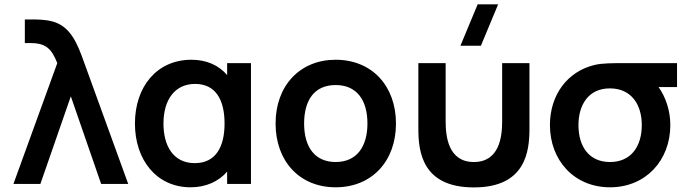

<svg xmlns="http://www.w3.org/2000/svg" viewBox="-20 -822 3074 858"><path d="M236 -540 40 0H160.5L296.5 -391.5L432 0H553L357 -540C326 -627.5 295 -707.5 209 -727.5C178.5 -735 140 -735 128.5 -735H91V-629.5H116.5C185.5 -629.5 210.5 -604 236 -540Z M832 15C900 15 957 -11 995 -55V0H1101.5V-540H995V-486.5C958 -530 903.5 -555 835.5 -555C680.5 -555 583 -434 583 -270C583 -108 679 15 832 15ZM710.5 -269.5C710.5 -378 762.5 -447 852 -447C944 -447 983.5 -375.5 983.5 -270C983.5 -165.5 944 -93 850.5 -93C753 -93 710.5 -172 710.5 -269.5Z M1480 15C1641.5 15 1749.5 -101.5 1749.5 -270C1749.5 -437 1643 -555 1480 -555C1320.5 -555 1211.5 -439.5 1211.5 -270C1211.5 -103 1317.5 15 1480 15ZM1339 -270C1339 -372 1383 -442 1480 -442C1574.5 -442 1622 -374.5 1622 -270C1622 -168.5 1575.5 -98 1480 -98C1387 -98 1339 -165 1339 -270Z M1849.5 -247C1849.5 -146 1865.5 15.5 2097.5 15.5C2329.5 15.5 2346 -146 2346 -247V-540H2224V-280C2224 -213.5 2213 -98 2097.5 -98C1982.5 -98 1971.5 -213.5 1971.5 -280V-540H1849.5ZM2037.5 -617.5H2129L2206 -802.5H2114.5Z M2706 15C2866.5 15 2975.5 -106 2975.5 -263C2975.5 -328.5 2954.5 -388.5 2923 -433H3005.5V-540H2779.5C2719 -540 2672.5 -540 2638 -532C2515.5 -503 2437.5 -398 2437.5 -263C2437.5 -106.5 2545 15 2706 15ZM2565 -263C2565 -353 2609.5 -427.5 2706 -427C2800 -427 2848 -356 2848 -263C2848 -168.5 2800.5 -98 2706 -98C2614 -98 2565 -165 2565 -263Z"/></svg>

Font: Manrope
Style: Bold
Weight: 700
Designer: Mikhail Sharanda
Foundry: Mikhail Sharanda
Version: Version 4.505;FEAKit 1.0